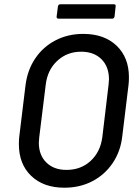

<svg xmlns="http://www.w3.org/2000/svg" viewBox="-20 -866 643 895"><path d="M68 -194Q68 -218 70 -231L99 -469Q108 -540 144.5 -594Q181 -648 239 -678Q297 -708 368 -708Q466 -708 523.5 -653Q581 -598 581 -506Q581 -482 579 -469L550 -231Q542 -160 505 -105.5Q468 -51 410 -21Q352 9 280 9Q183 9 125.5 -46Q68 -101 68 -194ZM457 -227 486 -470Q488 -488 488 -496Q488 -555 453 -590Q418 -625 358 -625Q293 -625 247 -582.5Q201 -540 193 -470L163 -227Q161 -209 161 -201Q161 -143 196 -108.5Q231 -74 290 -74Q357 -74 402.5 -116Q448 -158 457 -227ZM244 -789 250 -836Q252 -846 261 -846H511Q521 -846 519 -836L514 -789Q512 -779 503 -779H252Q248 -779 245.5 -782Q243 -785 244 -789Z"/></svg>

Font: Barlow Medium
Style: Italic
Weight: 500
Italic angle: -7°
Designer: Jeremy Tribby
Foundry: Tribby Type
Version: Version 1.408